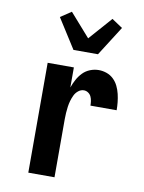

<svg xmlns="http://www.w3.org/2000/svg" viewBox="-87 -835 673 895"><g transform="rotate(10 250.0 -387.0)"><path d="M110 0V-520H234V-425Q241 -445 251 -463.5Q261 -482 275.5 -497Q290 -512 310 -520Q330 -528 351 -528Q370 -528 388.5 -521.5Q407 -515 421 -501.5Q435 -488 443.5 -470.5Q452 -453 456.5 -434Q461 -415 463 -396Q465 -377 465 -358H341Q341 -368 339.5 -379Q338 -390 333.5 -400Q329 -410 319.5 -416.5Q310 -423 299 -423Q285 -423 273 -413.5Q261 -404 254.5 -390.5Q248 -377 244 -363Q240 -349 238 -334.5Q236 -320 235 -305Q234 -290 234 -276V0ZM218 -600 129 -740 180 -774 276 -665 372 -774 423 -740 334 -600Z"/></g></svg>

Font: Iosevka SS18 Extrabold
Style: Regular
Weight: 800
Monospace: yes
Designer: Belleve Invis
Foundry: Belleve Invis
Version: Version 25.1.1; ttfautohint (v1.8.4)